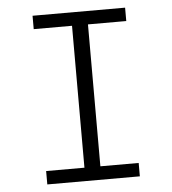

<svg xmlns="http://www.w3.org/2000/svg" viewBox="-51 -752 717 799"><g transform="rotate(-5 307.5 -352.5)"><path d="M114.4 -704.6H501V-648.7H341V-55.9H501V0H114.4V-55.9H274.4V-648.7H114.4Z"/></g></svg>

Font: Fira Code Fixed Light
Style: Regular
Weight: 300
Monospace: yes
Designer: Carrois Corporate, Edenspiekermann AG, Nikita Prokopov
Foundry: Carrois Corporate, Edenspiekermann AG, Nikita Prokopov
Version: Version 5.002